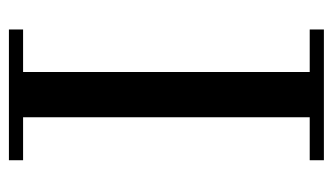

<svg xmlns="http://www.w3.org/2000/svg" viewBox="-174 -554 729 420"><g transform="rotate(-90 190.0 -344.5)"><path d="M335 -31V0H49V-31H143V-658H49V-689H335V-658H242V-31Z"/></g></svg>

Font: GFS Didot
Style: Regular
Weight: 400
Designer: Takis Katsoulidis and George D. Matthiopoulos
Foundry: Takis Katsoulidis and George D. Matthiopoulos
Version: Version 1.0